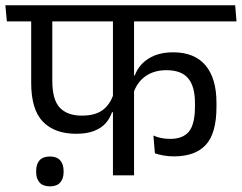

<svg xmlns="http://www.w3.org/2000/svg" viewBox="-40 -652 900 714"><path d="M-14.5 -572.5H839.5L834.5 -632.5H-20ZM243.5 -154.5Q282 -154.5 309 -164.8Q336 -175 352.2 -193Q368.5 -211 376.5 -234.5H384.5L382.5 -303.5Q370.5 -264.5 342.5 -243.2Q314.5 -222 264.5 -222Q210.5 -222 182.5 -251.5Q154.5 -281 154.5 -351.5V-593H76V-344Q76 -244.5 119.5 -199.5Q163 -154.5 243.5 -154.5ZM579 -391Q634 -391 659.5 -361Q685 -331 685 -269.5V-256.5Q685 -190.5 662.8 -163Q640.5 -135.5 592.5 -135.5Q575 -135.5 559 -138.8Q543 -142 530.5 -148L536 -82Q549.5 -77 568 -73.8Q586.5 -70.5 607 -70.5Q686 -70.5 725.5 -113.5Q765 -156.5 765 -254.5V-270Q765 -360.5 724.2 -409Q683.5 -457.5 603.5 -457.5Q565 -457.5 536.5 -446.2Q508 -435 489 -415.5Q470 -396 461 -371H452.5L455 -302.5Q468.5 -345.5 500.5 -368.2Q532.5 -391 579 -391ZM458.5 -593.5H380V0H458.5ZM146 41Q171 41 183.8 26.8Q196.5 12.5 196.5 -12Q196.5 -13 196.5 -14.2Q196.5 -15.5 196.5 -16Q196.5 -41.5 183.8 -55.8Q171 -70 146 -70Q120 -70 107.2 -56Q94.5 -42 94.5 -16Q94.5 -15.5 94.5 -14Q94.5 -12.5 94.5 -12Q94.5 12.5 107.2 26.8Q120 41 146 41Z"/></svg>

Font: Anek Devanagari
Style: Regular
Weight: 400
Designer: Kailash Malviya (Devanagari) & Yesha Goshar (Latin)
Foundry: Ek Type
Version: Version 1.003